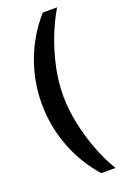

<svg xmlns="http://www.w3.org/2000/svg" viewBox="-161 -738 624 947"><g transform="rotate(-20 151.5 -264.5)"><path d="M197 157Q120 70 79 -39Q38 -148 38 -265Q38 -381 79 -490Q120 -599 197 -686H272Q238 -629 210.5 -558.5Q183 -488 167 -413Q151 -338 151 -265Q151 -194 167 -118Q183 -42 210 29Q237 100 272 157Z"/></g></svg>

Font: Chivo SemiBold
Style: Regular
Weight: 600
Designer: Hector Gatti
Foundry: Omnibus-Type
Version: Version 2.002